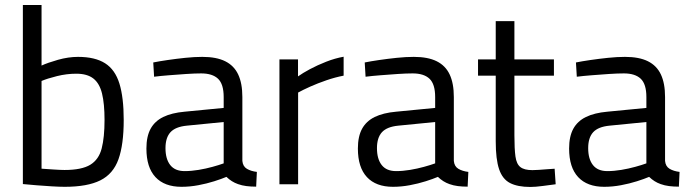

<svg xmlns="http://www.w3.org/2000/svg" viewBox="-20 -738 2760 769"><path d="M239.1 10.2Q217.3 10.2 186.7 8.3Q156 6.4 125.6 4Q95.2 1.6 71.6 -0.8V-717.9H146.4V-475.4Q171 -486.8 212.3 -498.5Q253.7 -510.2 292.6 -510.2Q360.6 -510.2 400.9 -484.6Q441.1 -459 458.3 -403.3Q475.5 -347.6 475.5 -257.6Q475.5 -159 454.5 -100.2Q433.5 -41.4 381.8 -15.6Q330 10.2 239.1 10.2ZM238.5 -57.2Q307.2 -57.2 341.6 -78.1Q375.9 -99.1 387.3 -143.6Q398.7 -188 398.7 -257.6Q398.7 -322.4 388.7 -363.2Q378.7 -404.1 354 -423.5Q329.3 -442.8 285.4 -442.8Q247.3 -442.8 208.3 -433.2Q169.3 -423.5 146.4 -413.7V-62.4Q167.9 -60.8 195.9 -59Q223.9 -57.2 238.5 -57.2Z M707 10.2Q638.8 10.2 602.6 -28.7Q566.4 -67.6 566.4 -143Q566.4 -191.7 583.2 -222.3Q600 -252.9 633.9 -269.5Q667.8 -286 719.2 -290.6L875.9 -305.8V-349.4Q875.9 -401.1 853.3 -422.6Q830.7 -444 785.8 -444Q760.6 -444 726 -441.7Q691.4 -439.3 657 -436.6Q622.6 -433.9 597.2 -430.7L593.8 -487.8Q617.4 -492.6 651.6 -497.6Q685.8 -502.6 722.3 -506.4Q758.8 -510.2 790.2 -510.2Q846.8 -510.2 882 -492.7Q917.3 -475.2 934 -439.7Q950.7 -404.2 950.7 -349.4V-93.5Q952.7 -71.5 968.9 -61.9Q985.2 -52.3 1008.8 -49.5L1006 9.6Q984.6 9.6 966.8 7.3Q948.9 5 933.3 -0.6Q920.1 -5.2 908.7 -12.4Q897.3 -19.6 886.9 -29.6Q867.7 -21.4 838 -12Q808.4 -2.6 774.4 3.8Q740.4 10.2 707 10.2ZM719.3 -52.7Q746.6 -52.7 775.7 -57.6Q804.8 -62.5 831.3 -69.8Q857.9 -77.1 875.9 -83.7V-249.3L728.1 -234.7Q682.9 -230.3 662.8 -208.5Q642.8 -186.6 642.8 -144.6Q642.8 -101.3 661.8 -77Q680.9 -52.7 719.3 -52.7Z M1099.2 0V-500H1173.6V-432Q1192.2 -445.4 1221.5 -461.1Q1250.9 -476.8 1286.2 -490.7Q1321.5 -504.6 1356.3 -510.8V-435Q1321.9 -428.4 1287.2 -416.4Q1252.5 -404.4 1223 -391.3Q1193.5 -378.1 1174 -367.3V0Z M1554 10.2Q1485.8 10.2 1449.6 -28.7Q1413.4 -67.6 1413.4 -143Q1413.4 -191.7 1430.2 -222.3Q1447 -252.9 1480.9 -269.5Q1514.8 -286 1566.2 -290.6L1722.9 -305.8V-349.4Q1722.9 -401.1 1700.3 -422.6Q1677.7 -444 1632.8 -444Q1607.6 -444 1573 -441.7Q1538.4 -439.3 1504 -436.6Q1469.6 -433.9 1444.2 -430.7L1440.8 -487.8Q1464.4 -492.6 1498.6 -497.6Q1532.8 -502.6 1569.3 -506.4Q1605.8 -510.2 1637.2 -510.2Q1693.8 -510.2 1729 -492.7Q1764.3 -475.2 1781 -439.7Q1797.7 -404.2 1797.7 -349.4V-93.5Q1799.7 -71.5 1815.9 -61.9Q1832.2 -52.3 1855.8 -49.5L1853 9.6Q1831.6 9.6 1813.8 7.3Q1795.9 5 1780.3 -0.6Q1767.1 -5.2 1755.7 -12.4Q1744.3 -19.6 1733.9 -29.6Q1714.7 -21.4 1685 -12Q1655.4 -2.6 1621.4 3.8Q1587.4 10.2 1554 10.2ZM1566.3 -52.7Q1593.6 -52.7 1622.7 -57.6Q1651.8 -62.5 1678.3 -69.8Q1704.9 -77.1 1722.9 -83.7V-249.3L1575.1 -234.7Q1529.9 -230.3 1509.8 -208.5Q1489.8 -186.6 1489.8 -144.6Q1489.8 -101.3 1508.8 -77Q1527.9 -52.7 1566.3 -52.7Z M2104.2 10.8Q2053.2 10.8 2022.8 -4.9Q1992.4 -20.6 1979 -60.3Q1965.5 -100 1965.5 -172V-435H1894.6V-500H1965.5V-653.4H2040.3V-500H2198.6V-435H2040.3V-196Q2040.3 -141.6 2044.5 -111.3Q2048.7 -80.9 2064.3 -68.8Q2079.9 -56.6 2112.2 -56.6Q2122.2 -56.6 2138.3 -57.7Q2154.4 -58.8 2171.4 -60.2Q2188.4 -61.6 2201.4 -62.2L2205.6 0Q2184.2 2.8 2154.2 6.8Q2124.2 10.8 2104.2 10.8Z M2400 10.2Q2331.8 10.2 2295.6 -28.7Q2259.4 -67.6 2259.4 -143Q2259.4 -191.7 2276.2 -222.3Q2293 -252.9 2326.9 -269.5Q2360.8 -286 2412.2 -290.6L2568.9 -305.8V-349.4Q2568.9 -401.1 2546.3 -422.6Q2523.7 -444 2478.8 -444Q2453.6 -444 2419 -441.7Q2384.4 -439.3 2350 -436.6Q2315.6 -433.9 2290.2 -430.7L2286.8 -487.8Q2310.4 -492.6 2344.6 -497.6Q2378.8 -502.6 2415.3 -506.4Q2451.8 -510.2 2483.2 -510.2Q2539.8 -510.2 2575 -492.7Q2610.3 -475.2 2627 -439.7Q2643.7 -404.2 2643.7 -349.4V-93.5Q2645.7 -71.5 2661.9 -61.9Q2678.2 -52.3 2701.8 -49.5L2699 9.6Q2677.6 9.6 2659.8 7.3Q2641.9 5 2626.3 -0.6Q2613.1 -5.2 2601.7 -12.4Q2590.3 -19.6 2579.9 -29.6Q2560.7 -21.4 2531 -12Q2501.4 -2.6 2467.4 3.8Q2433.4 10.2 2400 10.2ZM2412.3 -52.7Q2439.6 -52.7 2468.7 -57.6Q2497.8 -62.5 2524.3 -69.8Q2550.9 -77.1 2568.9 -83.7V-249.3L2421.1 -234.7Q2375.9 -230.3 2355.8 -208.5Q2335.8 -186.6 2335.8 -144.6Q2335.8 -101.3 2354.8 -77Q2373.9 -52.7 2412.3 -52.7Z"/></svg>

Font: Titillium Web
Style: Bold
Weight: 700
Designer: Mohamed Gaber, Accademia di Belle Arti di Urbino
Foundry: Kief Type Foundry, Accademia di Belle Arti di Urbino
Version: Version 3.000